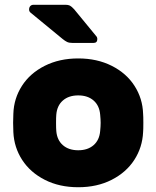

<svg xmlns="http://www.w3.org/2000/svg" viewBox="-20 -775 656 805"><path d="M35 0ZM308 10Q229 10 168 -21Q107 -52 73 -104.5Q39 -157 36 -221L35 -260L36 -298Q38 -362 72 -415Q106 -468 167.5 -499Q229 -530 308 -530Q387 -530 448.5 -499Q510 -468 544 -415Q578 -362 580 -298Q581 -288 581 -260Q581 -231 580 -221Q577 -157 543 -104.5Q509 -52 448 -21Q387 10 308 10ZM400 -226Q402 -246 402 -260Q402 -274 400 -294Q397 -332 372.5 -353.5Q348 -375 308 -375Q268 -375 243.5 -353.5Q219 -332 216 -294Q215 -284 215 -260Q215 -236 216 -226Q219 -188 243.5 -166.5Q268 -145 308 -145Q348 -145 372.5 -166.5Q397 -188 400 -226ZM388 -611Q388 -595 372 -595H284Q270 -595 261.5 -599Q253 -603 242 -612L107 -723Q102 -728 102 -735Q102 -744 107 -749.5Q112 -755 121 -755H254Q266 -755 273 -751.5Q280 -748 291 -736L383 -624Q388 -619 388 -611Z"/></svg>

Font: Hezaedrus
Style: Bold
Weight: 700
Designer: Hubert & Fischer
Foundry: Hubert & Fischer
Version: Version 1.10;September 3, 2019;FontCreator 11.5.0.2425 64-bi